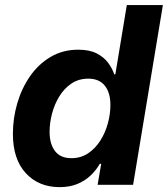

<svg xmlns="http://www.w3.org/2000/svg" viewBox="-20 -748 679 777"><path d="M221.2 9.3Q136.7 9.3 84.5 -47.1Q32.2 -103.5 32.2 -206.5Q32.2 -269 49.8 -329.6Q67.4 -390.1 101.3 -439.2Q135.3 -488.3 184.6 -517.6Q233.9 -546.9 296.9 -546.9Q342.3 -546.9 371.6 -531.7Q400.9 -516.6 417.7 -493.7Q434.6 -470.7 442.4 -447.3H446.8L493.2 -727.5H639.2L518.6 0H375L389.6 -85H383.8Q368.7 -58.6 346.2 -37.4Q323.7 -16.1 292.7 -3.4Q261.7 9.3 221.2 9.3ZM268.6 -107.9Q307.1 -107.9 336.4 -127.4Q365.7 -147 386 -179Q406.2 -210.9 416.5 -248.8Q426.8 -286.6 426.8 -323.2Q426.8 -373 404.1 -401.4Q381.3 -429.7 337.4 -429.7Q298.8 -429.7 269.5 -410.2Q240.2 -390.6 220.5 -358.6Q200.7 -326.7 190.7 -288.8Q180.7 -251 180.7 -214.4Q180.7 -165.5 202.6 -136.7Q224.6 -107.9 268.6 -107.9Z"/></svg>

Font: Inter 18pt
Style: Bold Italic
Weight: 700
Italic angle: -9.3988°
Designer: Rasmus Andersson
Foundry: rsms
Version: Version 4.001;git-66647c0bb